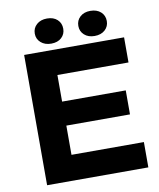

<svg xmlns="http://www.w3.org/2000/svg" viewBox="-94 -943 843 1016"><g transform="rotate(-10 328.0 -434.5)"><path d="M76 0V-700H613V-565H231V-422H573V-293H231V-136H620V0ZM228 -734Q194 -734 172.5 -753Q151 -772 151 -801Q151 -831 172.5 -850Q194 -869 228 -869Q263 -869 283.5 -850Q304 -831 304 -801Q304 -772 283.5 -753Q263 -734 228 -734ZM461 -734Q427 -734 406 -753Q385 -772 385 -801Q385 -831 406 -850Q427 -869 461 -869Q496 -869 517 -850Q538 -831 538 -801Q538 -772 517 -753Q496 -734 461 -734Z"/></g></svg>

Font: REM SemiBold
Style: Regular
Weight: 600
Designer: Octavio Pardo
Foundry: Ashler Design
Version: Version 1.005;gftools[0.9.28]